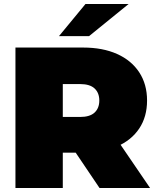

<svg xmlns="http://www.w3.org/2000/svg" viewBox="-20 -937 785 957"><path d="M57 0V-700H394Q492 -700 563.5 -668Q635 -636 674 -576.5Q713 -517 713 -436Q713 -355 674 -296.5Q635 -238 563.5 -207Q492 -176 394 -176H188L293 -273V0ZM476 0 304 -255H554L728 0ZM293 -247 188 -354H379Q428 -354 451.5 -376Q475 -398 475 -436Q475 -474 451.5 -496Q428 -518 379 -518H188L293 -625ZM274 -757 406 -917H621L424 -757Z"/></svg>

Font: MOST Montserrat Black
Style: Regular
Weight: 900
Designer: Julieta Ulanovsky
Foundry: Julieta Ulanovsky
Version: Version 8.000;March 11, 2024;FontCreator 15.0.0.2926 64-bit